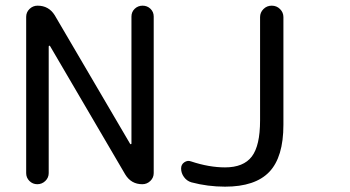

<svg xmlns="http://www.w3.org/2000/svg" viewBox="-20 -746 1259 691"><path d="M74.2 -123V-685.5Q74.2 -702.1 86.4 -713.9Q98.6 -725.6 115.2 -725.6Q155.3 -725.6 176.8 -691.4L448.2 -228.5Q449.2 -226.6 451.2 -227.1Q453.1 -227.5 453.1 -229.5V-686.5Q453.1 -703.1 464.8 -714.4Q476.6 -725.6 493.2 -725.6Q509.8 -725.6 521.5 -714.4Q533.2 -703.1 533.2 -686.5V-123Q533.2 -106.4 521 -94.7Q508.8 -83 492.2 -83Q452.1 -83 430.7 -118.2L160.2 -580.1Q159.2 -582 157.2 -581.5Q155.3 -581.1 155.3 -578.1V-123Q155.3 -106.4 143.1 -94.7Q130.9 -83 114.3 -83Q97.7 -83 85.9 -94.7Q74.2 -106.4 74.2 -123ZM916 -684.6Q916 -701.2 928.2 -713.4Q940.4 -725.6 958 -725.6Q975.6 -725.6 987.8 -713.4Q1000 -701.2 1000 -684.6V-296.9Q1000 -180.7 949.2 -127.4Q898.4 -74.2 790 -74.2Q727.5 -74.2 668.9 -89.8Q652.3 -94.7 642.1 -108.9Q631.8 -123 631.8 -139.6Q631.8 -154.3 643.6 -162.1Q655.3 -169.9 668 -165Q732.4 -143.6 790 -143.6Q856.4 -143.6 886.2 -182.6Q916 -221.7 916 -312.5Z"/></svg>

Font: Gen Jyuu GothicX Regular
Style: Regular
Weight: 400
Designer: [Source Han Sans]
Ryoko NISHIZUKA  (kana & ideographs); Paul D. Hunt (Latin, Greek & Cyrillic); Wenlong ZHANG  (bopomofo
Version: Version 1.002.20150607